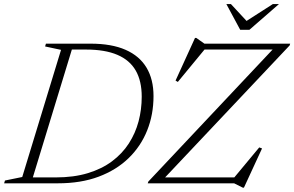

<svg xmlns="http://www.w3.org/2000/svg" viewBox="-45 -886 1422 928"><path d="M224.5 -28.5Q311.5 -28.5 379.2 -49Q447 -69.5 496.5 -106.5Q546 -143.5 577.8 -192.8Q609.5 -242 624.8 -299.5Q640 -357 640 -418.5Q640 -494.5 611 -545Q582 -595.5 522.2 -621Q462.5 -646.5 370.5 -646.5H262L277 -675H392.5Q494.5 -675 562 -645.2Q629.5 -615.5 663.2 -559Q697 -502.5 697 -421.5Q697 -332.5 666.5 -256Q636 -179.5 577 -122Q518 -64.5 432.2 -32.2Q346.5 0 235 0H70.5L74.5 -28.5ZM250 -645 173 -661.5 177 -675H311L105 0H-25L-21 -13.5L62.5 -30.5ZM1357.5 -675 1355 -666.5 743.5 -18.5 737.5 -28.5H1087.5L1208 -173.5L1221.5 -168.5L1134 21H1128.5L1086.5 0H669L672 -8.5L1281.5 -656L1297.5 -646.5H943.5L814.5 -490L803.5 -496.5L897.5 -702.5H904L943 -675ZM1303.5 -866.5 1160.5 -742H1116L1049 -866.5H1071L1153 -778H1136L1274 -866.5Z"/></svg>

Font: Newsreader 24pt Light
Style: Italic
Weight: 300
Italic angle: -17°
Designer: Hugues Gentile
Foundry: Production Type
Version: Version 1.003